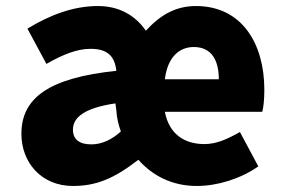

<svg xmlns="http://www.w3.org/2000/svg" viewBox="-20 -603 939 637"><path d="M222 14C297 14 357 -9 439 -73C486 -20 551 14 633 14C700 14 777 -9 837 -51L776 -165C735 -142 699 -125 658 -125C592 -125 541 -158 527 -232H850C854 -245 857 -273 857 -305C857 -459 782 -583 630 -583C564 -583 512 -554 464 -501C429 -552 375 -583 305 -583C223 -583 145 -553 71 -508L134 -391C190 -423 236 -441 281 -441C339 -441 361 -414 366 -368C144 -345 51 -279 51 -159C51 -64 117 14 222 14ZM283 -124C244 -124 222 -140 222 -173C222 -214 261 -245 363 -260L366 -237C367 -214 373 -189 381 -167C353 -141 319 -124 283 -124ZM527 -340C536 -414 575 -447 623 -447C682 -447 706 -403 706 -340Z"/></svg>

Font: Noto Sans CJK Black
Style: Bold
Weight: 900
Designer: Ryoko NISHIZUKA (kana & ideographs); Paul D. Hunt (Latin, Greek & Cyrillic); Wenlong ZHANG (bopomofo); Sandoll Communica
Foundry: Adobe Systems Incorporated
Version: Version 1.000;PS 1;hotconv 1.0.78;makeotf.lib2.5.61930